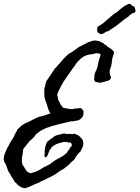

<svg xmlns="http://www.w3.org/2000/svg" viewBox="-60 -932 724 996"><path d="M490.2 -698.2Q497.1 -689.5 506.3 -684.6Q515.6 -679.7 523.4 -671.9Q529.3 -665 531.2 -663.1Q531.2 -652.3 526.9 -642.6Q522.5 -632.8 521.5 -621.1Q519.5 -595.7 513.7 -581.5Q507.8 -567.4 508.8 -555.7Q508.8 -546.9 513.7 -537.1Q518.6 -527.3 510.7 -519.5Q505.9 -514.6 500.5 -513.2Q495.1 -511.7 487.3 -509.8Q479.5 -507.8 472.2 -505.4Q464.8 -502.9 457 -502.9Q452.1 -503.9 446.8 -504.9Q441.4 -505.9 435.5 -506.8Q432.6 -509.8 431.2 -512.2Q429.7 -514.6 427.7 -519.5Q429.7 -524.4 429.2 -528.8Q428.7 -533.2 429.7 -538.1Q430.7 -551.8 437 -563Q443.4 -574.2 446.3 -585.9Q446.3 -594.7 449.2 -600.6Q449.2 -608.4 452.1 -614.3Q455.1 -620.1 454.1 -626Q458 -630.9 459 -637.2Q460 -643.6 461.9 -651.4Q453.1 -655.3 442.4 -655.8Q431.6 -656.2 423.8 -651.4Q386.7 -650.4 363.3 -631.3Q339.8 -612.3 325.2 -586.9Q317.4 -578.1 310.1 -566.9Q302.7 -555.7 294.9 -544.9Q285.2 -530.3 279.3 -522.5Q273.4 -514.6 268.6 -506.8Q264.6 -501 261.7 -494.6Q258.8 -488.3 254.9 -481.4Q252 -474.6 248 -468.3Q244.1 -461.9 241.2 -454.1Q240.2 -451.2 239.3 -448.2Q238.3 -445.3 237.3 -443.4Q236.3 -440.4 237.3 -437Q238.3 -433.6 239.3 -431.6Q240.2 -426.8 240.2 -422.9Q240.2 -418.9 242.2 -414.1Q248 -404.3 250 -398.9Q252 -393.6 254.9 -388.7Q257.8 -383.8 261.2 -380.4Q264.6 -377 267.6 -373Q278.3 -371.1 287.6 -369.1Q296.9 -367.2 305.7 -366.2Q316.4 -365.2 326.7 -368.2Q336.9 -371.1 346.7 -369.1Q355.5 -375 363.3 -368.2Q371.1 -361.3 373 -355.5Q374 -348.6 372.6 -339.8Q371.1 -331.1 368.2 -326.2Q364.3 -319.3 357.9 -314.9Q351.6 -310.5 346.7 -307.6Q335.9 -306.6 327.1 -304.2Q318.4 -301.8 308.6 -302.7Q285.2 -296.9 259.3 -291Q233.4 -285.2 208 -277.3Q198.2 -275.4 196.3 -273.4Q194.3 -271.5 189.5 -271.5Q175.8 -266.6 164.1 -260.7Q152.3 -254.9 141.6 -247.1Q132.8 -239.3 127.9 -236.3Q123 -233.4 121.1 -226.6Q108.4 -211.9 92.8 -199.2L66.4 -166Q61.5 -161.1 61 -159.2Q60.5 -157.2 59.6 -152.3Q59.6 -142.6 57.1 -131.8Q54.7 -121.1 53.7 -112.3Q52.7 -100.6 53.7 -90.8Q54.7 -81.1 59.6 -73.2Q61.5 -71.3 64 -67.9Q66.4 -64.5 68.4 -59.6Q72.3 -52.7 75.2 -48.3Q78.1 -43.9 85.9 -39.1Q88.9 -37.1 92.8 -35.2Q96.7 -33.2 98.6 -33.2Q100.6 -33.2 104 -34.7Q107.4 -36.1 110.4 -37.1Q113.3 -38.1 116.2 -38.1Q119.1 -38.1 121.1 -40Q137.7 -44.9 149.9 -53.7Q162.1 -62.5 177.7 -69.3Q181.6 -71.3 186 -73.7Q190.4 -76.2 195.3 -78.1Q207 -86.9 219.2 -95.7Q231.4 -104.5 247.1 -112.3Q257.8 -117.2 267.6 -124Q277.3 -130.9 285.2 -137.7Q290 -146.5 295.4 -152.3Q300.8 -158.2 303.7 -167Q307.6 -168 309.1 -171.4Q310.5 -174.8 313.5 -177.7Q311.5 -181.6 310.5 -186Q309.6 -190.4 306.6 -192.4Q297.9 -191.4 289.1 -194.3Q280.3 -197.3 269.5 -195.3Q267.6 -195.3 264.6 -194.3Q261.7 -193.4 258.8 -192.4Q243.2 -189.5 229 -182.6Q214.8 -175.8 206.1 -166Q205.1 -161.1 202.6 -159.2Q200.2 -157.2 198.2 -154.3Q193.4 -144.5 189.9 -134.3Q186.5 -124 179.7 -115.2Q176.8 -115.2 173.8 -118.2Q170.9 -121.1 169.9 -124Q169.9 -126 170.9 -130.4Q171.9 -134.8 171.9 -137.7Q172.9 -140.6 171.9 -143.1Q170.9 -145.5 171.9 -150.4Q172.9 -156.2 173.8 -164.1Q174.8 -171.9 176.8 -176.8Q180.7 -190.4 184.6 -195.8Q188.5 -201.2 194.3 -203.1Q196.3 -206.1 199.7 -208.5Q203.1 -210.9 208 -213.9Q215.8 -218.8 217.8 -221.2Q219.7 -223.6 222.7 -225.6Q227.5 -227.5 233.9 -230Q240.2 -232.4 245.1 -233.4Q252 -234.4 259.3 -236.8Q266.6 -239.3 275.4 -239.3Q285.2 -237.3 289.1 -236.3Q293 -236.3 296.4 -237.3Q299.8 -238.3 303.7 -237.3Q306.6 -237.3 309.1 -236.8Q311.5 -236.3 314.5 -236.3Q320.3 -237.3 325.7 -238.3Q331.1 -239.3 335 -234.4Q343.8 -232.4 350.1 -227.1Q356.4 -221.7 361.3 -215.8Q363.3 -212.9 365.2 -210.9Q367.2 -209 369.1 -205.1Q374 -193.4 371.6 -179.7Q369.1 -166 362.3 -156.2Q361.3 -152.3 359.4 -149.9Q357.4 -147.5 355.5 -144.5Q334 -123 325.2 -103.5Q312.5 -94.7 303.2 -84Q293.9 -73.2 281.2 -65.4Q274.4 -57.6 265.1 -53.2Q255.9 -48.8 248 -43Q239.3 -36.1 229 -29.3Q218.8 -22.5 208 -17.6Q199.2 -11.7 189.5 -8.8Q177.7 -1 164.6 3.9Q151.4 8.8 139.6 16.6Q123 21.5 106 30.3Q88.9 39.1 73.2 43.9Q67.4 44.9 57.6 42Q49.8 40 39.1 32.7Q28.3 25.4 24.4 17.6Q17.6 15.6 14.2 7.8Q10.7 0 5.9 -5.9Q2.9 -10.7 -0.5 -16.1Q-3.9 -21.5 -6.8 -28.3Q-15.6 -40 -19.5 -49.8Q-24.4 -64.5 -25.9 -68.4Q-27.3 -72.3 -29.3 -77.1Q-31.2 -82 -33.7 -85.9Q-36.1 -89.8 -39.1 -93.8Q-43 -113.3 -35.6 -132.8Q-28.3 -152.3 -21.5 -166Q-17.6 -170.9 -15.6 -175.3Q-13.7 -179.7 -11.7 -184.6Q-6.8 -193.4 -2 -200.7Q2.9 -208 7.8 -215.8Q12.7 -223.6 16.1 -232.4Q19.5 -241.2 25.4 -249Q28.3 -259.8 35.2 -265.1Q42 -270.5 48.8 -278.3Q53.7 -280.3 57.1 -283.2Q60.5 -286.1 64.5 -289.1Q86.9 -298.8 105 -308.6Q123 -318.4 142.6 -326.2Q171.9 -332 202.1 -344.7Q194.3 -353.5 189.9 -367.7Q185.5 -381.8 180.7 -397.5Q179.7 -401.4 177.7 -404.8Q175.8 -408.2 174.8 -412.1Q172.9 -421.9 172.4 -423.8Q171.9 -425.8 170.9 -427.7Q169.9 -434.6 169.9 -441.9Q169.9 -449.2 169.9 -457Q169.9 -461.9 169.9 -467.8Q169.9 -473.6 171.9 -478.5Q175.8 -488.3 175.3 -491.2Q174.8 -494.1 175.8 -497.1Q176.8 -501 178.2 -502.9Q179.7 -504.9 179.7 -509.8Q184.6 -516.6 189.9 -524.4Q195.3 -532.2 200.2 -540Q207 -550.8 212.9 -558.6Q218.8 -566.4 222.7 -575.2Q230.5 -580.1 235.8 -587.9Q241.2 -595.7 248 -601.6Q260.7 -616.2 272.9 -630.4Q285.2 -644.5 300.8 -655.3Q311.5 -660.2 320.3 -667Q329.1 -673.8 337.9 -679.7Q346.7 -687.5 356.9 -691.9Q367.2 -696.3 377 -703.1Q381.8 -704.1 384.8 -706.1Q387.7 -708 391.6 -710Q398.4 -713.9 410.2 -716.8Q417 -718.8 422.4 -720.7Q427.7 -722.7 435.5 -721.7Q445.3 -720.7 452.1 -719.2Q459 -717.8 463.9 -712.9Q471.7 -711.9 476.6 -707.5Q481.4 -703.1 486.3 -698.2ZM618.2 -911.1Q622.1 -901.4 636.7 -898.4Q638.7 -890.6 642.1 -881.3Q645.5 -872.1 637.7 -866.2Q626 -863.3 623 -861.8Q620.1 -860.4 619.1 -856.4Q612.3 -855.5 609.4 -848.6Q584 -832 562 -813Q540 -793.9 514.6 -779.3Q503.9 -771.5 501.5 -770Q499 -768.6 494.1 -769.5Q483.4 -761.7 468.8 -754.9Q454.1 -754.9 445.3 -766.6Q443.4 -776.4 443.8 -784.2Q444.3 -792 451.2 -796.9Q465.8 -803.7 477.5 -813.5Q489.3 -823.2 500.5 -833.5Q511.7 -843.8 523.4 -853.5Q535.2 -863.3 548.8 -870.1Q561.5 -882.8 575.7 -893.6Q589.8 -904.3 607.4 -912.1Q611.3 -912.1 613.8 -911.1Q616.2 -910.2 618.2 -911.1Z"/></svg>

Font: Seaweed Script
Style: Regular
Weight: 400
Designer: Squid
Foundry: Font Diner, Inc DBA Neapolitan
Version: Version 1.000